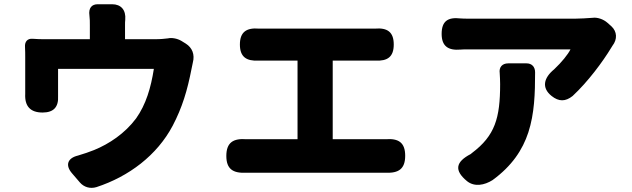

<svg xmlns="http://www.w3.org/2000/svg" viewBox="-20 -835 2980 906"><path d="M592 -510H706C692 -421 669 -342 622 -276C569 -205 495 -156 424 -127C402 -118 375 -109 348 -101C298 -89 287 -55 320 -17L357 26C376 48 405 57 435 48C588 -2 721 -102 795 -242C840 -328 864 -408 884 -511C885 -518 888 -529 890 -540C900 -578 887 -610 857 -629L836 -642C816 -654 789 -658 773 -654C757 -652 738 -650 713 -650H570V-716C570 -726 570 -734 571 -742C575 -788 551 -815 509 -815H441C413 -815 397 -797 402 -762C404 -746 404 -733 404 -716V-650H199C175 -650 155 -650 134 -652C110 -654 96 -639 98 -613C99 -596 99 -578 99 -566C99 -527 99 -429 99 -397C99 -395 99 -393 99 -392C96 -334 123 -304 181 -304C233 -304 257 -330 254 -382C254 -383 254 -383 254 -384C254 -415 254 -479 254 -510H479Z M1476 -700H1211C1208 -700 1205 -700 1202 -700C1143 -705 1112 -684 1112 -625C1112 -567 1142 -546 1200 -549C1204 -549 1207 -549 1211 -549H1384V-178H1150C1148 -178 1146 -178 1144 -178C1081 -183 1048 -163 1048 -99C1048 -38 1079 -17 1140 -20C1144 -20 1147 -20 1150 -20H1472H1795C1796 -20 1797 -20 1799 -20C1861 -17 1892 -38 1892 -100C1892 -162 1861 -183 1799 -178C1798 -178 1796 -178 1795 -178H1550V-549H1742C1745 -549 1748 -549 1751 -549C1809 -546 1838 -567 1838 -625C1838 -684 1808 -705 1749 -700C1747 -700 1744 -700 1742 -700Z M2436 -602C2542 -602 2646 -602 2672 -602C2660 -578 2631 -542 2595 -508C2546 -468 2534 -421 2583 -382C2617 -355 2648 -355 2682 -382C2754 -449 2824 -543 2865 -611C2866 -613 2868 -616 2870 -619C2894 -650 2892 -686 2865 -711L2847 -727C2827 -745 2798 -754 2777 -751C2750 -749 2717 -747 2697 -747C2673 -747 2564 -747 2451 -747C2338 -747 2224 -747 2188 -747C2176 -747 2165 -747 2153 -748C2093 -755 2064 -735 2064 -675C2064 -617 2095 -596 2153 -601C2164 -602 2175 -602 2188 -602C2223 -602 2331 -602 2436 -602ZM2473 -210C2502 -299 2505 -394 2505 -494C2505 -520 2489 -536 2465 -536H2419H2378C2350 -536 2334 -518 2338 -490C2339 -473 2340 -456 2340 -438C2340 -278 2316 -195 2207 -113C2205 -111 2203 -110 2201 -108C2130 -71 2122 -31 2184 20C2219 48 2266 39 2304 15C2396 -52 2446 -128 2473 -210Z"/></svg>

Font: GenSenRounded2 TW H
Style: Regular
Weight: 900
Version: Version 2.100;PS 2.1;hotconv 16.6.51;makeotf.lib2.5.65220 DE